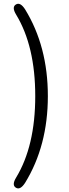

<svg xmlns="http://www.w3.org/2000/svg" viewBox="-20 -828 371 1035"><path d="M115 158Q89 198 66 184Q42 170 67 129Q170 -41 170 -310Q170 -579 67 -749Q42 -790 66 -804Q89 -818 115 -778Q238 -578 238 -310Q238 -42 115 158Z"/></svg>

Font: Resource Han Rounded JP Normal
Style: Regular
Weight: 350
Designer: Cyano Hao (round all glyphs); Ryoko NISHIZUKA 西塚涼子 (kana, bopomofo & ideographs); Paul D. Hunt (Latin, Greek & Cyrillic)
Foundry: Cyano Hao
Version: 0.990